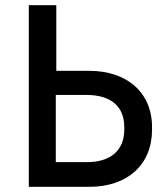

<svg xmlns="http://www.w3.org/2000/svg" viewBox="-20 -720 647 740"><path d="M91 0H325C471 0 566 -85 566 -220V-230C566 -364 469 -447 324 -447H197V-700H91ZM195 -95V-354H314C407 -354 459 -310 459 -230V-221C459 -140 406 -95 314 -95Z"/></svg>

Font: Fixel Text Medium
Style: Regular
Weight: 500
Width: 4
Designer: AlfaBravo + MacPaw
Foundry: Kyrylo Tkachov, Marchela Mozhyna, Serhii Makarenko, Maria Weinstein, Zakhar Kryvoshyya
Version: Version 1.211